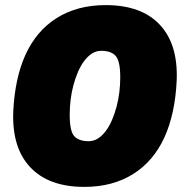

<svg xmlns="http://www.w3.org/2000/svg" viewBox="-20 -726 720 752"><path d="M310 6Q171 6 98.5 -71Q26 -148 32 -290Q35 -354 47 -410Q59 -466 80 -512Q101 -558 131.5 -594Q162 -630 201.5 -655Q241 -680 289 -693Q337 -706 394 -706Q534 -706 606 -629Q678 -552 672 -410Q669 -346 657 -290Q645 -234 624 -188Q603 -142 572.5 -106Q542 -70 502.5 -45Q463 -20 415 -7Q367 6 310 6ZM327 -173Q347 -173 363.5 -183.5Q380 -194 394 -212.5Q408 -231 418.5 -255.5Q429 -280 436.5 -308Q444 -336 447.5 -365.5Q451 -395 451 -423Q451 -487 433 -507Q415 -527 377 -527Q357 -527 340.5 -516.5Q324 -506 310 -487.5Q296 -469 285.5 -444.5Q275 -420 267.5 -392Q260 -364 256.5 -334.5Q253 -305 253 -276Q253 -212 271 -192.5Q289 -173 327 -173Z"/></svg>

Font: Georama ExtraCondensed Thin Black
Style: Italic
Weight: 900
Italic angle: -9°
Version: Version 1.001